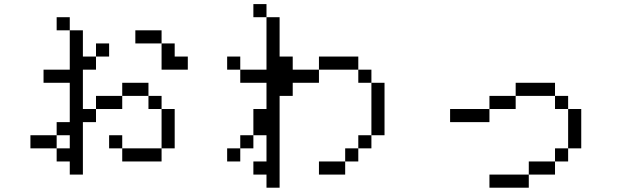

<svg xmlns="http://www.w3.org/2000/svg" viewBox="-20 -832 3040 915"><path d="M312.5 -687.5H250V-750H312.5ZM125 -187.5H250V-125H125ZM187.5 -500H312.5V-687.5H375V-562.5H437.5V-500H375V-312.5H437.5V-250H375V0H312.5V-62.5H250V-125H312.5V-187.5H250V-250H312.5V-437.5H187.5ZM437.5 -375H562.5V-312.5H437.5ZM437.5 -625H500V-562.5H437.5ZM500 -187.5H562.5V-125H500ZM562.5 -125H750V-62.5H562.5ZM562.5 -437.5H687.5V-375H562.5ZM625 -687.5H750V-625H625ZM687.5 -375H750V-312.5H687.5ZM750 -312.5H812.5V-125H750ZM750 -625H812.5V-562.5H875V-500H750Z M1250 -750H1187.5V-812.5H1250ZM1062.5 -125H1125V-62.5H1062.5ZM1062.5 -562.5H1125V-500H1062.5ZM1125 -187.5H1187.5V-125H1125ZM1125 -500H1250V-750H1312.5V-562.5H1375V-500H1500V-437.5H1375V-375H1312.5V62.5H1250V0H1187.5V-62.5H1250V-187.5H1187.5V-312.5H1250V-437.5H1125ZM1500 -62.5H1625V0H1500ZM1500 -562.5H1687.5V-500H1500ZM1625 -125H1687.5V-62.5H1625ZM1687.5 -187.5H1750V-125H1687.5ZM1687.5 -500H1750V-437.5H1687.5ZM1750 -437.5H1812.5V-187.5H1750Z M2625 -375H2437.5V-437.5H2625ZM2125 -312.5H2312.5V-250H2125ZM2312.5 0H2500V62.5H2312.5ZM2312.5 -375H2437.5V-312.5H2312.5ZM2500 -62.5H2625V0H2500ZM2625 -125H2687.5V-62.5H2625ZM2625 -375H2687.5V-312.5H2625ZM2687.5 -312.5H2750V-125H2687.5Z"/></svg>

Font: 寒蝉点阵体 16px
Style: Regular
Weight: 400
Designer: Designed by Warren2060
Foundry: ChillType
Version: Version 1.000